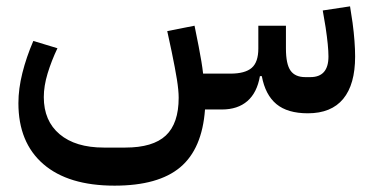

<svg xmlns="http://www.w3.org/2000/svg" viewBox="-20 -345 1178 605"><path d="M950 12Q886 12 851 -17Q816 -46 805 -105H799Q790 -53 759.5 -26.5Q729 0 679 0H626Q617 124 548 182Q479 240 341 240Q195 240 116.5 172Q38 104 38 -20Q38 -65 50.5 -115Q63 -165 85 -216L161 -193Q142 -153 130 -113.5Q118 -74 118 -39Q118 36 168 78Q218 120 307 120H375Q462 120 502.5 82Q543 44 543 -37Q543 -60 537.5 -94.5Q532 -129 521 -182L507 -247L593 -264L606 -199Q611 -173 614.5 -152Q618 -131 620 -113H706Q752 -113 773 -131Q794 -149 794 -192V-264H881V-192Q881 -143 895.5 -122.5Q910 -102 942 -102H958Q1015 -102 1015 -167Q1015 -199 1006 -259L997 -312L1083 -325L1091 -273Q1095 -243 1097 -216Q1099 -189 1099 -167Q1099 -79 1061.5 -33.5Q1024 12 950 12Z"/></svg>

Font: IBM Plex Sans Arabic Medium
Style: Regular
Weight: 500
Designer: Mike Abbink, Paul van der Laan, Pieter van Rosmalen, Wael Morcos, Khajak Apelian
Foundry: Bold Monday
Version: Version 1.1